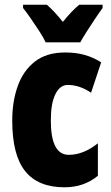

<svg xmlns="http://www.w3.org/2000/svg" viewBox="-20 -786 473 816"><path d="M254 10Q142 10 87 -58.5Q32 -127 32 -274Q32 -355 55.5 -420.5Q79 -486 128.5 -524.5Q178 -563 257 -563Q303 -563 340 -552.5Q377 -542 410 -521L367 -392Q318 -425 268 -425Q235 -425 215.5 -386Q196 -347 196 -274Q196 -128 272 -128Q335 -128 396 -177V-39Q337 10 254 10ZM174 -606Q166 -624 148 -652Q130 -680 110.5 -708Q91 -736 78 -752V-766H179Q194 -753 211 -735Q228 -717 247 -693Q287 -742 317 -766H416V-752Q402 -733 384 -706Q366 -679 349 -652.5Q332 -626 321 -606Z"/></svg>

Font: Noto Sans Sinhala ExtraCondensed Black
Style: Regular
Weight: 900
Width: 2
Designer: Jelle Bosma - Monotype Design Team
Foundry: Monotype Imaging Inc.
Version: Version 2.006; ttfautohint (v1.8.4.7-5d5b)